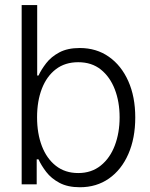

<svg xmlns="http://www.w3.org/2000/svg" viewBox="-20 -748 608 779"><path d="M304.2 11.7Q254.9 11.7 221.4 -6.1Q188 -23.9 167.7 -50.3Q147.5 -76.7 136.2 -101.6H128.9V0H67.9V-727.5H130.9V-441.4H136.2Q147.5 -465.8 167.5 -491.7Q187.5 -517.6 220.7 -535.4Q253.9 -553.2 303.7 -553.2Q371.1 -553.2 421.6 -517.8Q472.2 -482.4 500.5 -418.9Q528.8 -355.5 528.8 -271.5Q528.8 -187 500.7 -123Q472.7 -59.1 422.1 -23.7Q371.6 11.7 304.2 11.7ZM297.4 -45.9Q351.1 -45.9 388.7 -76.2Q426.3 -106.4 445.8 -157.7Q465.3 -209 465.3 -272Q465.3 -335 445.8 -385.5Q426.3 -436 389.2 -465.8Q352.1 -495.6 297.4 -495.6Q243.7 -495.6 206.5 -467Q169.4 -438.5 149.9 -388.2Q130.4 -337.9 130.4 -272Q130.4 -206.5 149.9 -155.5Q169.4 -104.5 206.8 -75.2Q244.1 -45.9 297.4 -45.9Z"/></svg>

Font: Inter Tight Light
Style: Regular
Weight: 300
Designer: Rasmus Andersson
Foundry: rsms
Version: Version 3.004